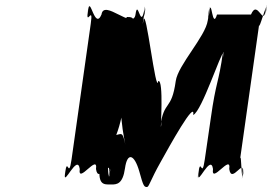

<svg xmlns="http://www.w3.org/2000/svg" viewBox="-20 -742 1088 768"><path d="M622 -93C657 -156 762 -346 753 -282C788 -299 863 -532 875 -533C866 -469 881 -598 872 -534C854 -405 844 -419 823 -268L799 -103C787 -21 783 -121 773 -48C764 16 783 -110 774 -46C766 10 823 -130 832 -66C823 -2 906 -130 897 -66C906 -2 960 -119 950 -46C941 18 962 -112 953 -48C945 7 946 -149 940 -103L1017 -647C1011 -601 1053 -757 1045 -702C1036 -638 1052 -768 1043 -704C1033 -630 1011 -748 984 -684H848C829 -620 826 -755 818 -697C809 -633 824 -760 815 -696C805 -626 824 -732 811 -660C802 -596 692 -482 683 -418C666 -296 636 -344 621 -236C612 -172 633 -300 624 -236C621 -217 636 -425 613 -418C604 -354 563 -724 554 -660C543 -605 568 -754 560 -696C551 -632 565 -761 556 -697C542 -627 531 -749 522 -684C513 -620 395 -748 386 -684C359 -620 341 -759 333 -704C324 -640 341 -766 332 -702C321 -627 355 -729 343 -647L266 -103C254 -21 250 -122 240 -48C231 16 249 -110 240 -46C232 10 290 -130 299 -66C290 -2 373 -130 364 -66C373 -2 426 -119 416 -46C407 18 428 -112 419 -48C411 8 412 -149 406 -103C397 -39 422 -202 445 -202C479 -290 485 -406 508 -571C522 -671 519 -674 487 -674C458 -610 483 -503 474 -364C444 -306 493 -116 479 -174C468 -224 463 -200 427 -200C395 -200 395 -194 381 -94C368 0 393 -4 425 -4C447 -4 471 -5 480 -69C489 -134 517 -126 537 -57C554 6 557 6 569 6C578 1 582 -22 622 -93Z"/></svg>

Font: Hussar Przerywany
Style: Obl
Weight: 400
Foundry: Cannot Into Space Fonts
Version: Version 0.982